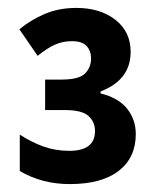

<svg xmlns="http://www.w3.org/2000/svg" viewBox="-20 -873 403 485"><path d="M173 -853Q233 -853 271.5 -823Q310 -793 310 -742Q310 -671 234 -642V-637Q279 -626 301 -598.5Q323 -571 323 -534Q323 -475 280 -441.5Q237 -408 156 -408Q86 -408 30 -441V-533Q59 -514 89.5 -503Q120 -492 155 -492Q220 -492 220 -542Q220 -565 203.5 -580Q187 -595 144 -595H94V-672H135Q180 -672 195 -687.5Q210 -703 210 -725Q210 -745 198.5 -757Q187 -769 162 -769Q139 -769 119.5 -760.5Q100 -752 75 -732L29 -799Q58 -823 93.5 -838Q129 -853 173 -853Z"/></svg>

Font: Noto Sans SemiCondensed
Style: Bold
Weight: 700
Width: 4
Designer: Monotype Design Team
Foundry: Monotype Imaging Inc.
Version: Version 2.013; ttfautohint (v1.8.4.7-5d5b)